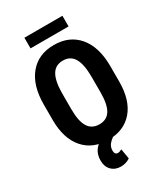

<svg xmlns="http://www.w3.org/2000/svg" viewBox="-254 -968 1111 1281"><g transform="rotate(-30 302.0 -327.5)"><path d="M557.6 -291.5Q557.6 -148.4 490 -69.3Q422.4 9.8 302.2 9.8Q182.6 9.8 114.3 -68.6Q45.9 -147 44.9 -288.1V-409.7Q44.9 -556.2 112.8 -638.4Q180.7 -720.7 301.3 -720.7Q419.9 -720.7 488.3 -639.9Q556.6 -559.1 557.6 -413.1ZM413.6 -410.6Q413.6 -506.8 386.2 -553.7Q358.9 -600.6 301.3 -600.6Q244.1 -600.6 216.8 -555.4Q189.5 -510.3 188.5 -418V-291.5Q188.5 -198.2 216.3 -154.1Q244.1 -109.9 302.2 -109.9Q358.4 -109.9 385.7 -153.1Q413.1 -196.3 413.6 -287.1ZM348.6 0Q317.4 20.5 302.7 40Q288.1 59.6 288.1 85.4Q288.1 117.2 313 117.2Q325.2 117.2 343.3 107.4L356.4 184.6Q324.7 206.1 285.2 206.1Q240.7 206.1 213.4 178.2Q186 150.4 186 104Q186 57.6 208.5 26.1Q231 -5.4 278.8 -29.3ZM448.7 -778.8H155.8V-860.8H448.7Z"/></g></svg>

Font: Roboto Condensed
Style: Bold
Weight: 700
Designer: Google
Version: Version 2.134; 2016